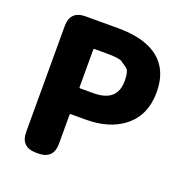

<svg xmlns="http://www.w3.org/2000/svg" viewBox="-132 -866 952 986"><g transform="rotate(20 343.5 -372.5)"><path d="M170 0Q86 0 86 -84V-661Q86 -745 170 -745H348Q483 -745 558 -693Q646 -631 646 -503.5Q646 -376 558 -308Q479 -247 352 -247H270Q265 -247 265 -242V-84Q265 0 181 0ZM265 -393Q265 -388 270 -388H343Q472 -388 472 -502Q472 -556 454.5 -568.5Q437 -581 421 -592Q405 -603 338 -603H270Q265 -603 265 -598Z"/></g></svg>

Font: Resource Han Rounded KR Heavy
Style: Regular
Weight: 900
Designer: Cyano Hao (round all glyphs); Ryoko NISHIZUKA 西塚涼子 (kana, bopomofo & ideographs); Paul D. Hunt (Latin, Greek & Cyrillic)
Foundry: Cyano Hao
Version: 0.990